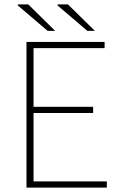

<svg xmlns="http://www.w3.org/2000/svg" viewBox="-20 -850 550 870"><path d="M100 0V-660H454V-632H132V-366H402V-338H132V-28H464V0ZM196 -710 60 -826 62 -830H108L230 -710ZM376 -710 240 -826 242 -830H288L410 -710Z"/></svg>

Font: Source Sans 3 VF
Style: Regular
Weight: 200
Designer: Paul D. Hunt
Foundry: Adobe
Version: Version 3.046;hotconv 1.0.118;makeotfexe 2.5.65603